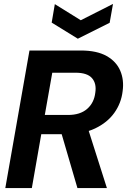

<svg xmlns="http://www.w3.org/2000/svg" viewBox="-20 -957 646 977"><path d="M7 0 130 -700H391Q473 -700 522.5 -672Q572 -644 592 -597Q612 -550 604 -493Q597 -432 561.5 -382.5Q526 -333 464 -303.5Q402 -274 315 -274H190L142 0ZM374 0 284 -308H426L524 0ZM208 -372H326Q388 -372 423.5 -403Q459 -434 465 -486Q472 -532 448 -559.5Q424 -587 364 -587H246ZM555 -937 538 -841 376 -760 243 -842 259 -936 391 -854Z"/></svg>

Font: DM Sans 36pt
Style: Bold Italic
Weight: 700
Italic angle: -10°
Designer: Colophon Foundry, Jonny Pinhorn
Foundry: Colophon Foundry
Version: Version 4.004;gftools[0.9.30]